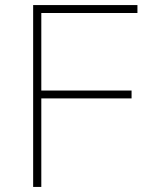

<svg xmlns="http://www.w3.org/2000/svg" viewBox="-20 -733 611 753"><path d="M110 0Q110 -61 110 -117Q110 -173 110 -238V-475Q110 -540.5 110 -596.5Q110 -652.5 110 -713H519V-682Q466 -682 405.2 -682Q344.5 -682 262 -682H126L142 -710Q142 -649.5 142 -593.5Q142 -537.5 142 -472V-238Q142 -173 142 -117Q142 -61 142 0ZM136 -347V-378H271Q343 -378 395.2 -378Q447.5 -378 496 -378V-347Q444.5 -347 392.5 -347Q340.5 -347 270 -347Z"/></svg>

Font: Commissioner Thin Thin
Style: Regular
Weight: 250
Version: Version 1.000